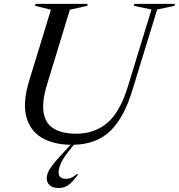

<svg xmlns="http://www.w3.org/2000/svg" viewBox="-20 -735 920 988"><path d="M281.5 153Q281.5 185 320.5 185Q349.5 185 377 159.5L381 164Q353.5 202 331.5 217.2Q309.5 232.5 284 232.5Q251.5 232.5 236 218.5Q220.5 204.5 220.5 182.5Q220.5 170 225.5 155.8Q230.5 141.5 247 118.8Q263.5 96 298 59L343.5 10Q255 9 194.8 -26.5Q134.5 -62 115.2 -135.2Q96 -208.5 131 -322.5L242 -685L160.5 -705L163.5 -715H431.5L428.5 -705L339.5 -685L222.5 -301.5Q194.5 -209 204.8 -153Q215 -97 258.5 -72Q302 -47 373 -47Q466 -47 531.8 -102.2Q597.5 -157.5 638.5 -291.5L759.5 -686L668.5 -705L671.5 -715H880.5L877.5 -705L788.5 -686L661.5 -271.5Q618 -129 547.5 -61Q477 7 360 10L344.5 29Q304.5 78.5 293 105.8Q281.5 133 281.5 153Z"/></svg>

Font: Newsreader Display
Style: Italic
Weight: 400
Italic angle: -17°
Designer: Hugues Gentile
Foundry: Production Type
Version: Version 1.001